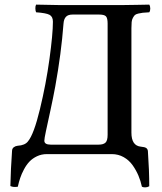

<svg xmlns="http://www.w3.org/2000/svg" viewBox="-20 -667 700 831"><path d="M171.9 -58.1Q171.9 -41 199.2 -41H407.2Q427.2 -41 436.5 -49.6Q445.8 -58.1 445.8 -84V-564.9Q445.8 -588.4 438.7 -596.2Q431.6 -604 409.2 -604H293.9Q274.4 -604 265.4 -594.2Q256.3 -584.5 254.9 -564.9Q245.1 -435.5 219.2 -293Q210.4 -245.1 198 -188Q185.5 -130.9 178.7 -98.9Q171.9 -66.9 171.9 -58.1ZM24.9 138.2Q26.4 65.4 32.2 -15.1Q32.7 -24.4 39.8 -29.8Q46.9 -35.2 56.2 -36.1Q88.4 -38.1 101.1 -55.2Q126.5 -85.4 152.8 -194.3Q179.2 -303.2 194.1 -411.6Q209 -520 209 -573.2Q209 -595.2 194.1 -603Q179.2 -610.8 136.2 -613.8Q133.3 -620.1 133.1 -630.4Q132.8 -640.6 136.2 -647Q211.4 -645 241.2 -645H504.9Q524.4 -645 573.2 -646Q622.1 -647 626 -647Q630.4 -640.1 630.4 -630.1Q630.4 -620.1 626 -613.8Q606.9 -612.8 597.9 -611.8Q588.9 -610.8 578.1 -608.2Q567.4 -605.5 563.5 -601.6Q559.6 -597.7 555.2 -589.8Q550.8 -582 549.8 -571.5Q548.8 -561 548.8 -544.9V-92.8Q548.8 -36.1 589.8 -32.2Q606.4 -30.8 612.8 -26.4Q619.1 -22 620.1 -13.2Q626 70.8 626 139.2Q617.7 144 607.9 144Q600.1 144 594.2 141.1Q588.9 116.2 579.1 93Q569.3 69.8 554 48.1Q538.6 26.4 515.4 13.2Q492.2 0 463.9 0H183.1Q159.7 0 140.1 9.3Q120.6 18.6 107.4 32.5Q94.2 46.4 83.7 66.2Q73.2 85.9 67.4 103.5Q61.5 121.1 57.1 141.1Q38.6 144.5 24.9 138.2Z"/></svg>

Font: Common Serif Medium
Style: Regular
Weight: 500
Designer: Philipp H. Poll, Khaled Hosny
Foundry: Stefan Peev, Context Ltd.
Version: Version 1.026